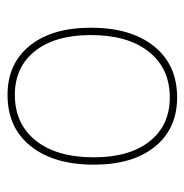

<svg xmlns="http://www.w3.org/2000/svg" viewBox="-10 -488 502 523"><g transform="rotate(-90 241.5 -226.0)"><path d="M245 -457Q330 -457 379 -396.5Q428 -336 428 -230Q428 -121 377.5 -58Q327 5 238 5Q153 5 104 -55.5Q55 -116 55 -222Q55 -331 105.5 -394Q156 -457 245 -457ZM245 -437Q166 -437 120.5 -380Q75 -323 75 -222Q75 -125 118.5 -70Q162 -15 238 -15Q317 -15 362.5 -72Q408 -129 408 -230Q408 -327 364.5 -382Q321 -437 245 -437Z"/></g></svg>

Font: Alegreya Sans SC Thin
Style: Regular
Weight: 100
Designer: Juan Pablo del Peral
Foundry: Huerta Tipografica
Version: Version 2.007